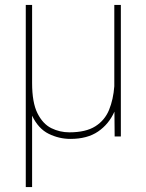

<svg xmlns="http://www.w3.org/2000/svg" viewBox="-20 -548 587 771"><path d="M83.5 -528.3H108.9V-214.8Q108.9 -136.2 130.4 -93.3Q151.9 -50.3 186 -33.4Q220.2 -16.6 258.3 -16.6Q324.7 -16.6 362.8 -40.8Q400.9 -64.9 418 -106.9Q435.1 -148.9 439 -201.7V-528.3H465.3V0H440.4L439.5 -99.6Q417 -49.3 373.8 -19.8Q330.6 9.8 262.7 9.8Q217.3 9.8 175.5 -10.7Q133.8 -31.2 108.9 -83.5V203.1H83.5Z"/></svg>

Font: Vazirmatn RD Thin
Style: Regular
Weight: 100
Designer: Saber Rastikerdar
Foundry: Saber Rastikerdar
Version: Version 32.102